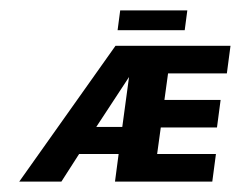

<svg xmlns="http://www.w3.org/2000/svg" viewBox="-20 -349 463 369"><path d="M228 -201 215 -105H165ZM132 -53H208L201 0H388L395 -53H282L289 -104H397L404 -157H296L303 -208H416L423 -261H202L17 0H98ZM211 -329 206 -291H335L340 -329Z"/></svg>

Font: Hussar Tani
Style: DwaKurs
Weight: 700
Foundry: Cannot Into Space Fonts
Version: Version 0.92